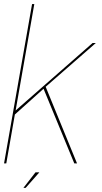

<svg xmlns="http://www.w3.org/2000/svg" viewBox="-23 -805 504 946"><path d="M-3 0H8L52 -251L46.5 -237.5L193 -369L190 -371.5L343 0H356.5L200.5 -381L197 -373L449 -593H433L42.5 -250.5L52.5 -252L146 -785H135ZM92.5 120.5H103.5L171 44H152Z"/></svg>

Font: Anybody UltraCondensed Thin Thin
Style: Italic
Weight: 250
Italic angle: -10°
Version: Version 1.111